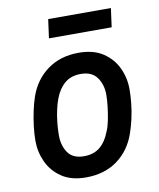

<svg xmlns="http://www.w3.org/2000/svg" viewBox="-79 -741 672 814"><g transform="rotate(-10 257.0 -333.5)"><path d="M226 11Q163 11 122 -16.5Q81 -44 61 -87.5Q41 -131 41 -179Q41 -207 45 -240.5Q49 -274 56 -306.5Q63 -339 72 -365Q96 -434 151.5 -474.5Q207 -515 286 -515Q350 -515 391 -487.5Q432 -460 452 -417Q472 -374 472 -325Q472 -298 468.5 -264Q465 -230 457.5 -198Q450 -166 441 -140Q417 -70 361.5 -29.5Q306 11 226 11ZM233 -79Q276 -79 303 -102Q330 -125 345 -166Q353 -183 358.5 -210.5Q364 -238 367.5 -267.5Q371 -297 371 -320Q371 -363 349 -394Q327 -425 279 -425Q237 -425 210 -402Q183 -379 168 -339Q161 -321 155 -294.5Q149 -268 146 -239Q143 -210 143 -184Q143 -141 164 -110Q185 -79 233 -79ZM173 -597 184 -678H454L443 -597Z"/></g></svg>

Font: Finlandica Medium
Style: Italic
Weight: 500
Italic angle: -8°
Designer: Niklas Ekholm, Juho Hiilivirta, Jaakko Suomalainen
Foundry: Helsinki Type Studio
Version: Version 1.063